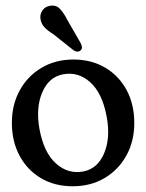

<svg xmlns="http://www.w3.org/2000/svg" viewBox="-20 -657 524 687"><path d="M243 -444Q307 -444 356.2 -415Q405.5 -386 433 -334.8Q460.5 -283.5 460.5 -217Q460.5 -152 432.5 -101Q404.5 -50 354.8 -20.2Q305 9.5 240 9.5Q175.5 9.5 126.5 -19.5Q77.5 -48.5 50 -99.8Q22.5 -151 22.5 -217.5Q22.5 -282.5 50.5 -333.5Q78.5 -384.5 128.2 -414.2Q178 -444 243 -444ZM278.5 -43.5Q329.5 -53.5 352.8 -109Q376 -164.5 361.5 -240.5Q346 -324 302.8 -362.8Q259.5 -401.5 205 -391Q154 -381 130.8 -325.5Q107.5 -270 121.5 -194Q137 -110.5 180.5 -71.8Q224 -33 278.5 -43.5ZM221.5 -584.5 268 -504Q271.5 -497 273 -490Q274.5 -483 269 -477.5Q259.5 -467.5 244 -476.5L170.5 -535Q150 -547.5 139 -559.5Q128 -571.5 125 -588Q122 -604.5 131.2 -618.8Q140.5 -633 158 -636Q179.5 -640.5 194 -625.8Q208.5 -611 221.5 -584.5Z"/></svg>

Font: Fraunces 144pt S100
Style: Regular
Weight: 400
Version: Version 1.000; ttfautohint (v1.8.3)